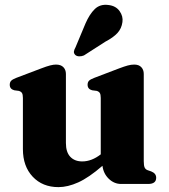

<svg xmlns="http://www.w3.org/2000/svg" viewBox="-20 -755 693 788"><path d="M74 -143V-353Q74 -367.5 70 -373.5Q66 -379.5 57 -382L38.5 -384.5Q20 -389.5 20 -407Q20 -417.5 25.8 -423.5Q31.5 -429.5 47 -435.5L148.5 -474Q172 -483 185.8 -486.5Q199.5 -490 209.5 -490Q230 -490 240.2 -479.2Q250.5 -468.5 250.5 -451.5V-168Q250.5 -130.5 268.5 -111.5Q286.5 -92.5 317.5 -92.5Q356 -92.5 393.5 -121.5V-353Q393.5 -367.5 389.5 -373.5Q385.5 -379.5 377 -382L358 -384.5Q339.5 -389.5 339.5 -407Q339.5 -417.5 345.2 -423.5Q351 -429.5 367 -435.5L468 -474Q490.5 -482.5 504.2 -486.2Q518 -490 531 -490Q550 -490 560 -479.2Q570 -468.5 570 -451.5V-93.5Q570 -75 573.8 -67.2Q577.5 -59.5 586 -56.5L600.5 -51.5Q621 -43.5 621 -25.5Q621 0 588 0H477Q448.5 0 426.5 -21.2Q404.5 -42.5 400.5 -74.5Q344.5 -26 301.2 -6.5Q258 13 220 13Q154.5 13 114.2 -29.8Q74 -72.5 74 -143ZM331 -659Q347.5 -697 369.2 -718Q391 -739 425 -734.5Q455.5 -731 470.8 -709.5Q486 -688 482.5 -664.5Q479 -638 462 -619.5Q445 -601 412.5 -584L324.5 -527.5Q315 -523.5 305 -523.8Q295 -524 289 -529.5Q282 -536.5 283.5 -544.5Q285 -552.5 290 -561Z"/></svg>

Font: Fraunces 9pt S000
Style: Bold
Weight: 700
Version: Version 1.000; ttfautohint (v1.8.3)